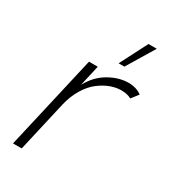

<svg xmlns="http://www.w3.org/2000/svg" viewBox="-172 -776 762 861"><g transform="rotate(30 209.0 -345.0)"><path d="M266.1 -547.9 338.9 -689.9H381.8L295.9 -547.9ZM35.6 0 147.5 -487.8H192.9L168.5 -380.4Q199.2 -437 249.8 -465.8Q300.3 -494.6 349.1 -494.6Q390.1 -494.6 418 -473.6L390.1 -437.5Q368.7 -449.2 337.9 -449.2Q310.5 -449.2 282 -438.5Q253.4 -427.7 225.6 -406.5Q197.8 -385.3 174.8 -347.7Q151.9 -310.1 140.6 -261.7L80.6 0Z"/></g></svg>

Font: HK Grotesk Light Legacy Italic
Style: Regular
Weight: 300
Italic angle: -13°
Designer: Alfredo Marco Pradil
Foundry: Hanken Design Co.
Version: Version 2.022;PS 002.022;hotconv 1.0.88;makeotf.lib2.5.64775